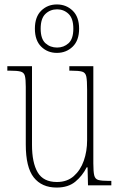

<svg xmlns="http://www.w3.org/2000/svg" viewBox="-20 -834 540 864"><path d="M235 10Q168 10 132 -35.5Q96 -81 96 -184V-443Q96 -477 92 -492.5Q88 -508 72.5 -512Q57 -516 24 -516H13V-536H124V-182Q124 -102 149.5 -58.5Q175 -15 236 -15Q282 -15 312 -41.5Q342 -68 357 -110.5Q372 -153 372 -203V-431Q372 -471 368.5 -489Q365 -507 350 -511.5Q335 -516 300 -516H292V-536H400V-99Q400 -62 404 -45Q408 -28 423 -24Q438 -20 470 -20H481V0H376L374 -81H370Q351 -43 319 -16.5Q287 10 235 10ZM236 -596Q194 -596 165.5 -624Q137 -652 137 -705Q137 -758 165.5 -786Q194 -814 236 -814Q278 -814 307 -786Q336 -758 336 -705Q336 -652 307 -624Q278 -596 236 -596ZM237 -620Q267 -620 288.5 -639.5Q310 -659 310 -705Q310 -751 288.5 -771.5Q267 -792 237 -792Q206 -792 184.5 -771.5Q163 -751 163 -705Q163 -659 184.5 -639.5Q206 -620 237 -620Z"/></svg>

Font: Noto Serif Thai Condensed Thin
Style: Regular
Weight: 100
Width: 3
Designer: Monotype Design Team
Foundry: Monotype Imaging Inc.
Version: Version 2.001; ttfautohint (v1.8.4.7-5d5b)